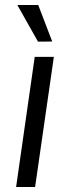

<svg xmlns="http://www.w3.org/2000/svg" viewBox="-20 -743 278 763"><path d="M44 0 118 -517H194L119.5 0ZM131 -577.5 49 -723H132L187.5 -578Z"/></svg>

Font: Public Sans Thin Light
Style: Italic
Weight: 300
Italic angle: -8°
Version: Version 2.001